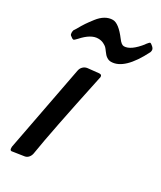

<svg xmlns="http://www.w3.org/2000/svg" viewBox="-277 -931 840 1004"><g transform="rotate(30 143.0 -429.0)"><path d="M333 -846Q348 -835 348 -824V-822Q348 -817 346 -811Q272 -664 192 -664Q165 -664 143 -696Q133 -710 127 -716Q121 -722 107 -729Q93 -736 74 -736Q31 -736 -17 -682L-27 -672Q-33 -666 -36 -666Q-40 -666 -48 -671H-47L-57 -678Q-62 -683 -62 -692V-695Q-62 -702 -60 -708L-61 -707Q-53 -719 -50 -724Q-35 -751 -23.5 -768Q-12 -785 7 -809.5Q26 -834 47.5 -846.5Q69 -859 92 -859Q127 -859 176 -794Q195 -768 210 -768Q251 -768 303 -834H302L313 -847Q318 -853 321 -853Q325 -853 333 -846ZM102 -574 168 -581H173Q185 -581 185 -568Q185 -564 183 -558Q104 -186 83 -52Q81 -35 71.5 -23.5Q62 -12 48 -10L-18 0Q-21 1 -24 1Q-34 1 -34 -13V-21L64 -536Q67 -552 77.5 -562Q88 -572 102 -574Z"/></g></svg>

Font: Bangerz Fix
Style: Regular
Weight: 400
Designer: vernon adams
Foundry: Vernon Adams
Version: Version 2.10;December 28, 2023;FontCreator 13.0.0.2683 64-bi